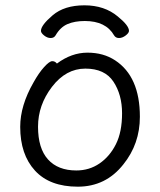

<svg xmlns="http://www.w3.org/2000/svg" viewBox="-20 -684 602 722"><path d="M134 -568Q134 -589 178 -626.5Q222 -664 297.5 -664Q373 -664 423 -622Q465 -588 465 -568Q465 -560 452.5 -550.5Q440 -541 427.5 -541Q415 -541 409 -551Q378 -605 299 -605Q261 -605 234 -593.5Q207 -582 189 -551Q183 -541 170.5 -541Q158 -541 146 -550.5Q134 -560 134 -568ZM194 -445Q249 -486 309 -486Q369 -486 413 -457Q506 -396 506 -245Q506 -143 444 -66Q378 18 272.5 18Q167 18 111.5 -42.5Q56 -103 56 -207Q56 -287 106 -374Q126 -410 146 -432Q166 -454 176.5 -454Q187 -454 194 -445ZM267 -43Q316 -43 354.5 -69.5Q393 -96 416 -142Q439 -188 439 -258Q439 -328 406.5 -377Q374 -426 301 -426Q228 -426 175.5 -357.5Q123 -289 123 -207.5Q123 -126 160.5 -84.5Q198 -43 267 -43Z"/></svg>

Font: LXGW WenKai Lite
Style: Regular
Weight: 400
Designer: LXGW / Fontworks Inc.
Foundry: LXGW / Fontworks Inc.
Version: Version 1.511; March 25, 2025